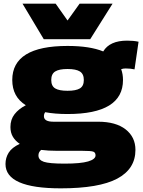

<svg xmlns="http://www.w3.org/2000/svg" viewBox="-20 -809 783 1049"><path d="M312 220Q10 220 10 87Q10 53 27.5 25Q45 -3 88 -23Q64 -39 50.5 -61.5Q37 -84 37 -115Q37 -156 59.5 -185Q82 -214 121 -234Q47 -280 47 -372Q47 -558 349 -558Q471 -558 544 -528Q579 -587 675 -587Q710 -587 737 -581L715 -430Q693 -435 666 -435Q653 -435 642 -431Q652 -404 652 -372Q652 -186 349 -186Q280 -186 227 -196Q220 -187 220 -174Q220 -144 272 -144H516Q613 -144 666.5 -102Q720 -60 720 10Q720 114 620.5 167Q521 220 312 220ZM349 -313Q395 -313 416.5 -326Q438 -339 438 -372Q438 -405 416.5 -418.5Q395 -432 349 -432Q303 -432 281.5 -418.5Q260 -405 260 -372Q260 -339 281.5 -326Q303 -313 349 -313ZM190 40Q190 65 219.5 75Q249 85 333 85Q421 85 461.5 73Q502 61 502 40Q502 24 489.5 19.5Q477 15 429 15H293Q243 15 205 10Q190 22 190 40ZM595 -789 473 -595H219L103 -789H284L349 -697L415 -789Z"/></svg>

Font: Georama Extended ExtraBold
Style: Regular
Weight: 800
Width: 7
Designer: Jean-Baptiste Levee
Foundry: Production Type
Version: Version 1.000